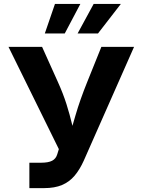

<svg xmlns="http://www.w3.org/2000/svg" viewBox="-20 -969 734 989"><path d="M131.3 0V-130.8H191.3Q229 -130.8 248.6 -141.1Q268.2 -151.3 275 -174.5L283.1 -200.9L23.8 -727.5H196.8L278 -547.1Q305.2 -487 322.5 -432.3Q339.7 -377.6 351.1 -329.3Q362.5 -280.9 372.3 -239.8H329.5Q346.2 -297.3 369.1 -375.7Q392 -454.2 429.4 -547.1L502.1 -727.5H670.5L411.4 -141.2Q390.7 -95.2 364.1 -63.7Q337.4 -32.1 299.5 -16Q261.5 0 207.5 0ZM313.6 -796.7H210.9L263.1 -948.7H393.9ZM484.8 -796.7H379.8L462.4 -948.7H602.5Z"/></svg>

Font: Inter Variable LoSnoCo
Style: Regular
Weight: 400
Designer: Rasmus Andersson
Foundry: rsms
Version: Version 4.000;git-a52131595; featfreeze: case,dlig,ss01,ss02